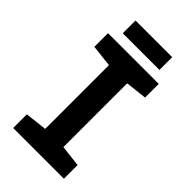

<svg xmlns="http://www.w3.org/2000/svg" viewBox="-261 -943 1022 1022"><g transform="rotate(45 250.0 -432.5)"><path d="M115 -769H391V-865H115ZM59 0H441V-103L320 -117V-597L441 -611V-714H59V-611L183 -597V-117L59 -103Z"/></g></svg>

Font: Noto Sans Mono ExtraCondensed ExtraBold
Style: Regular
Weight: 800
Width: 2
Designer: Monotype Design Team
Foundry: Monotype Imaging Inc.
Version: Version 2.014